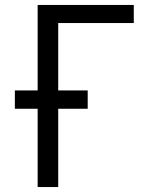

<svg xmlns="http://www.w3.org/2000/svg" viewBox="-20 -755 640 775"><path d="M132 0V-316H40V-390H132V-735H520V-662H215V-390H334V-316H215V0Z"/></svg>

Font: Nova Nerd Font
Style: Regular
Weight: 400
Designer: Belleve Invis
Foundry: Belleve Invis
Version: Version 24.1.4; ttfautohint (v1.8.4);Nerd Fonts 3.1.1